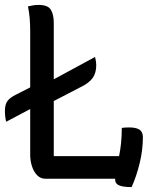

<svg xmlns="http://www.w3.org/2000/svg" viewBox="-38 -728 658 782"><path d="M147 0Q127 0 113 -14.5Q99 -29 92 -51.5Q85 -74 85 -97V-284L-13 -232Q-18 -254 -18 -276Q-18 -302 -8 -316Q2 -330 26 -342L85 -372V-596Q85 -630 83 -653Q81 -676 76 -702Q86 -704 96 -706Q106 -708 119 -708Q157 -708 169 -688.5Q181 -669 181 -635V-405L349 -496Q354 -478 354 -463Q354 -431 339.5 -410.5Q325 -390 290 -373L184 -318L181 -317V-92H447Q452 -116 455 -144.5Q458 -173 458 -207Q464 -208 471.5 -208.5Q479 -209 488 -209Q516 -209 530 -200Q544 -191 544 -169Q544 -118 531 -64Q518 -10 498 34Q463 34 447 27Q431 20 431 4Q431 2 431 0Z"/></svg>

Font: Recursive Mn Csl St
Style: Regular
Weight: 400
Monospace: yes
Version: Version 1.079;hotconv 1.0.112;makeotfexe 2.5.65598; ttfautoh